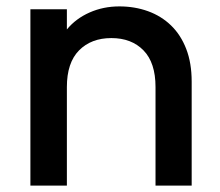

<svg xmlns="http://www.w3.org/2000/svg" viewBox="-20 -580 689 600"><path d="M466 -308Q466 -384 428.5 -422.5Q391 -461 328 -461Q265 -461 227 -422.5Q189 -384 189 -308V0H75V-551H189V-488Q217 -522 260 -541Q303 -560 353 -560Q401 -560 442.5 -545Q484 -530 514.5 -500.5Q545 -471 562 -427Q579 -383 579 -325V0H466Z"/></svg>

Font: SVN-Poppins Medium
Style: Regular
Weight: 500
Designer: Ninad Kale (Devanagari), Jonny Pinhorn (Latin)
Foundry: Indian Type Foundry
Version: Version 3.002 2017; ttfautohint (v1.8.3)